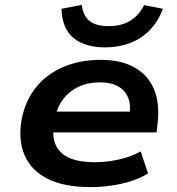

<svg xmlns="http://www.w3.org/2000/svg" viewBox="-20 -756 726 786"><path d="M352 10Q241 10 173 -25Q105 -60 79 -124.5Q53 -189 70 -274Q86 -348 129 -400.5Q172 -453 239.5 -482Q307 -511 394 -511Q473 -511 528.5 -481Q584 -451 609.5 -393Q635 -335 625 -249L621 -214H172L185 -299H531L509 -277Q517 -325 504.5 -356Q492 -387 462.5 -403Q433 -419 388 -419Q341 -419 302 -401Q263 -383 237.5 -348.5Q212 -314 204 -266L202 -255Q192 -201 207 -165Q222 -129 262 -110.5Q302 -92 368 -92Q417 -92 466.5 -103Q516 -114 556 -136L586 -46Q539 -17 476 -3.5Q413 10 352 10ZM409 -562Q355 -562 314.5 -580Q274 -598 253.5 -633Q233 -668 232 -720L315 -736Q320 -692 346 -670.5Q372 -649 425 -649Q476 -649 511.5 -670Q547 -691 570 -735L647 -720Q627 -667 592.5 -632Q558 -597 511.5 -579.5Q465 -562 409 -562Z"/></svg>

Font: Nunito Sans 7pt SemiExpanded
Style: Bold Italic
Weight: 700
Width: 6
Italic angle: -9°
Designer: Vernon Adams
Foundry: Vernon Adams
Version: Version 3.101;gftools[0.9.27]